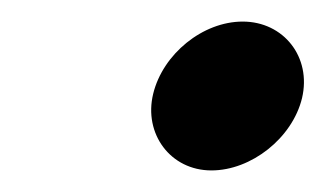

<svg xmlns="http://www.w3.org/2000/svg" viewBox="-20 -401 302 178"><path d="M122 -314C113 -277 138 -243 176 -243C213 -243 251 -273 260 -310C269 -348 243 -381 205 -381C168 -381 131 -351 122 -314Z"/></svg>

Font: Electronic
Style: UltThkIt
Weight: 900
Version: Version 1.011